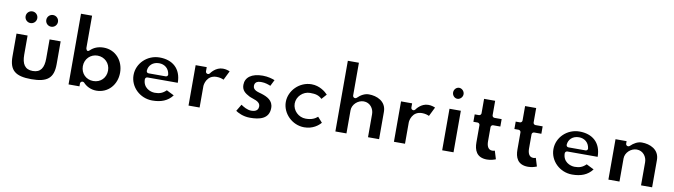

<svg xmlns="http://www.w3.org/2000/svg" viewBox="-38 -1506 7608 2167"><g transform="rotate(10 3766.5 -422.5)"><path d="M215 -766C177.8 -766 148 -736.2 148 -699C148 -661.8 177.8 -632 215 -632C252.2 -632 282 -661.8 282 -699C282 -736.2 252.2 -766 215 -766ZM452 -766C414.8 -766 385 -736.2 385 -699C385 -661.8 414.8 -632 452 -632C489.2 -632 519 -661.8 519 -699C519 -736.2 489.2 -766 452 -766ZM81 -488V-226C81 -68.1 150.1 -10 334 -10C517.9 -10 587 -68.1 587 -226V-488H460V-269C460 -163.4 424.8 -104 334 -104C243.2 -104 208 -163.4 208 -269V-488Z M1309 -256C1309 -394.4 1213.7 -503 1079 -503C1015.6 -503 965.5 -482.3 928.5 -446.1C893 -411.5 886 -464 886 -464V-835H759V-25H884V-58C884 -68.7 893.9 -83 909 -83H911C917.3 -83 924.7 -80.1 929.5 -74.8C963 -37.8 1016.5 -10 1079 -10C1213.8 -10 1309 -117.7 1309 -256ZM1171 -256C1171 -173.1 1111.3 -111 1026 -111C943.6 -111 882 -172.8 882 -256C882 -340.6 946.6 -402 1026 -402C1106.2 -402 1171 -340.7 1171 -256Z M1970 -257C1969.1 -422.1 1864.9 -503 1720 -503C1578 -503 1463 -391.4 1463 -256C1463 -121.7 1578 -10 1720 -10C1819 -10 1896.8 -38.5 1949.5 -109.3L1863.2 -152.5C1823.6 -113.7 1788.1 -101 1733 -101C1680.6 -101 1597 -134.4 1597 -232C1597 -242.7 1606.9 -257 1622 -257ZM1627 -305C1610.5 -305 1601.2 -318.7 1602.1 -331.6C1605.9 -391.7 1652.6 -438 1725 -438C1787.9 -438 1837 -399.5 1846.7 -333.7C1850.1 -310.8 1831.8 -305 1822 -305Z M2134 -25H2261V-270C2261 -286.6 2276.5 -399 2391 -399C2426.5 -399 2454.2 -390 2472.6 -381.3L2524 -485.6C2507.4 -493.1 2478.6 -503 2445 -503C2361.4 -503 2311.3 -429.1 2308.8 -425.2C2304.8 -419.2 2296.7 -414 2288 -414H2286C2275.3 -414 2261 -423.9 2261 -439V-488H2134Z M2902 -503C2773 -503 2703 -448.8 2703 -363C2703 -300.2 2742.6 -271.6 2793.5 -245.2C2836 -223.2 2921 -216.8 2921 -153C2921 -94.7 2863.2 -91 2841 -91C2793.3 -91 2747.7 -120 2721.3 -138.3L2674.8 -60.2C2700.6 -42.3 2758.9 -10 2840 -10C2945.6 -10 3058 -32.6 3058 -160C3058 -246.6 2987.6 -279.1 2919.5 -300.1C2885 -311.1 2822 -319.8 2822 -373C2822 -384.3 2824.6 -396.7 2832.8 -407C2849.6 -428.1 2875.9 -429 2902 -429C2942.1 -429 2979.3 -415.5 3004.5 -404.9L3040 -476C3013.7 -486.6 2962.4 -503 2902 -503Z M3649.1 -417.5C3620.4 -448.3 3553.2 -503 3461 -503C3322.7 -503 3208 -386.7 3208 -256C3208 -125.4 3322.6 -10 3461 -10C3559.8 -10 3622.4 -62.2 3650 -95.3L3596.8 -155C3568.3 -130.8 3532.2 -109 3461 -109C3379.5 -109 3310 -176.3 3310 -256C3310 -335.5 3379.2 -404 3461 -404C3526.1 -404 3560.9 -394.3 3598 -359.6Z M3817 -25H3944V-290C3944 -356.7 4007.5 -415 4074 -415C4147.8 -415 4191 -351.3 4191 -290V-25H4318V-338C4318 -460.3 4207.1 -503 4118 -503C4070.9 -503 4025.7 -478.3 3988.7 -441.3C3984.8 -437.4 3977.8 -434 3971 -434H3969C3958.3 -434 3944 -443.9 3944 -459V-835H3817Z M4488 -25H4615V-270C4615 -286.6 4630.5 -399 4745 -399C4780.5 -399 4808.2 -390 4826.6 -381.3L4878 -485.6C4861.4 -493.1 4832.6 -503 4799 -503C4715.4 -503 4665.3 -429.1 4662.8 -425.2C4658.8 -419.2 4650.7 -414 4642 -414H4640C4629.3 -414 4615 -423.9 4615 -439V-488H4488Z M5049 -690C5049 -654.9 5076.9 -627 5108 -627C5139.6 -627 5169 -655.7 5169 -690C5169 -724.3 5139.6 -753 5108 -753C5076.9 -753 5049 -725.1 5049 -690ZM5041 -25H5171V-501H5041Z M5406 -513C5406 -502.3 5396.1 -488 5381 -488H5332V-403H5381C5391.7 -403 5406 -393.1 5406 -378V-181C5406 -94.9 5433.9 -10 5556 -10C5597.7 -10 5634.1 -21.6 5655.7 -30.4L5626.9 -124.2C5621.2 -122.2 5608.8 -119 5598 -119C5547.6 -119 5533 -166.6 5533 -215V-378C5533 -388.7 5542.9 -403 5558 -403H5641V-488H5558C5547.3 -488 5533 -497.9 5533 -513V-679H5406Z M5876 -513C5876 -502.3 5866.1 -488 5851 -488H5802V-403H5851C5861.7 -403 5876 -393.1 5876 -378V-181C5876 -94.9 5903.9 -10 6026 -10C6067.7 -10 6104.1 -21.6 6125.7 -30.4L6096.9 -124.2C6091.2 -122.2 6078.8 -119 6068 -119C6017.6 -119 6003 -166.6 6003 -215V-378C6003 -388.7 6012.9 -403 6028 -403H6111V-488H6028C6017.3 -488 6003 -497.9 6003 -513V-679H5876Z M6782 -257C6781.1 -422.1 6676.9 -503 6532 -503C6390 -503 6275 -391.4 6275 -256C6275 -121.7 6390 -10 6532 -10C6631 -10 6708.8 -38.5 6761.5 -109.3L6675.2 -152.5C6635.6 -113.7 6600.1 -101 6545 -101C6492.6 -101 6409 -134.4 6409 -232C6409 -242.7 6418.9 -257 6434 -257ZM6439 -305C6422.5 -305 6413.2 -318.7 6414.1 -331.6C6417.9 -391.7 6464.6 -438 6537 -438C6599.9 -438 6649 -399.5 6658.7 -333.7C6662.1 -310.8 6643.8 -305 6634 -305Z M6946 -25H7073V-290C7073 -356.7 7136.5 -415 7203 -415C7276.8 -415 7320 -351.3 7320 -290V-25H7447V-338C7447 -460.3 7336.1 -503 7247 -503C7199.9 -503 7154.7 -478.3 7117.7 -441.3C7113.8 -437.4 7106.8 -434 7100 -434H7098C7087.3 -434 7073 -443.9 7073 -459V-488H6946Z"/></g></svg>

Font: Hussar Ekologiczny
Style: Regular
Weight: 400
Foundry: Cannot Into Space Fonts
Version: Version 0.97